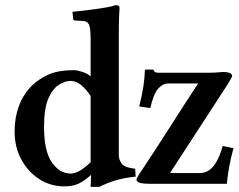

<svg xmlns="http://www.w3.org/2000/svg" viewBox="-20 -718 933 750"><path d="M444 -583V-115Q444 -93 456 -78Q468 -63 508 -59L510 -28Q461 -23 427 -12Q393 -1 368 12H334L336 -35Q308 -10 285.5 0Q263 10 231 10Q178 10 134 -18Q90 -46 63.5 -94.5Q37 -143 37 -205Q37 -258 54 -304Q71 -350 105 -384Q136 -413 173.5 -428.5Q211 -444 269 -444Q281 -444 302.5 -437Q324 -430 334 -419V-563Q334 -612 326.5 -624Q319 -636 304 -636L272 -638Q266 -638 266 -643L263 -672Q278 -673 302.5 -676Q327 -679 353 -682.5Q379 -686 400.5 -690Q422 -694 431 -698Q447 -698 447 -688Q447 -688 445.5 -660Q444 -632 444 -583ZM334 -343Q318 -368 298 -385Q278 -402 255 -402Q235 -402 210.5 -387Q186 -372 169 -333.5Q152 -295 152 -222Q152 -128 182.5 -84Q213 -40 256 -40Q271 -40 289 -49.5Q307 -59 334 -84ZM579 -446Q582 -438 587 -436Q592 -434 596 -434H800Q818 -434 833.5 -435.5Q849 -437 851 -437Q866 -437 876.5 -433Q887 -429 887 -421Q887 -419 881 -408.5Q875 -398 867 -385L644 -42H760Q793 -42 815 -70.5Q837 -99 850 -148L892 -139Q881 -99 875 -65Q869 -31 866 0H568Q536 0 524.5 -4.5Q513 -9 513 -16Q513 -20 524 -38Q583 -126 639.5 -215Q696 -304 754 -392H638Q616 -392 598 -372Q580 -352 567 -296L524 -302Q536 -352 540.5 -383Q545 -414 546 -446Z"/></svg>

Font: Libertinus Serif SemiBold
Style: Regular
Weight: 600
Designer: Philipp H. Poll, Khaled Hosny
Foundry: Caleb Maclennan
Version: Version 7.051;RELEASE